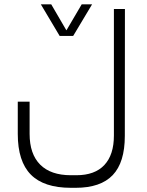

<svg xmlns="http://www.w3.org/2000/svg" viewBox="-20 -664 691 902"><path d="M260.3 -495.1 171.9 -643.6H220.7L287.6 -528.8L292 -521.5L296.4 -528.8L363.8 -643.6H412.6L323.7 -495.1ZM119.1 -35.2Q119.1 59.6 168.7 109.4Q218.3 159.2 313 159.2H338.9Q425.3 159.2 470.2 111.3Q515.1 63.5 515.1 -27.3V-621.6H566.9L566.4 -25.4Q566.4 99.1 509.5 158.7Q452.6 218.3 335.4 218.3H313Q186 218.3 124.8 156.2Q63.5 94.2 63.5 -34.7V-186.5H119.1Z"/></svg>

Font: Shabnam Thin WOL
Style: Thin-WOL
Weight: 100
Foundry: DejaVu fonts team - Redesigned by Saber Rastikerdar - Based on Vazir font
Version: Version 5.0.0